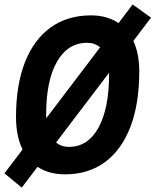

<svg xmlns="http://www.w3.org/2000/svg" viewBox="-41 -772 697 861"><path d="M56.6 69.3 -21 5.4 60.1 -101.6Q30.8 -161.6 30.8 -247.1Q30.8 -390.6 70.8 -492.7Q110.8 -594.7 186.3 -648.9Q261.7 -703.1 367.2 -703.1Q439.5 -703.1 490.7 -668.5L553.7 -752L636.2 -692.9L557.1 -588.4Q583.5 -531.2 583.5 -451.7Q583.5 -306.6 543.9 -203.4Q504.4 -100.1 429.9 -45.2Q355.5 9.8 250.5 9.8Q178.7 9.8 127.4 -23.9ZM166.5 -241.7 407.7 -559.6Q384.3 -580.1 350.1 -580.1Q263.2 -580.1 214.6 -495.4Q166 -410.6 166 -259.3Q166 -250.5 166.5 -241.7ZM268.1 -113.3Q353 -113.3 400.6 -199.5Q448.2 -285.6 448.2 -439.5Q448.2 -442.4 448.2 -445.8L210.4 -132.8Q234.4 -113.3 268.1 -113.3Z"/></svg>

Font: CaskaydiaCove NF
Style: Bold Italic
Weight: 700
Italic angle: -10°
Designer: Aaron Bell
Foundry: Saja Typeworks
Version: Version 2111.001; VTT 6.35;Nerd Fonts 3.2.1